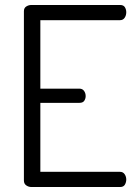

<svg xmlns="http://www.w3.org/2000/svg" viewBox="-20 -751 548 771"><path d="M142 -395H299Q311 -395 317.5 -386Q324 -377 324 -365Q324 -355 318.5 -346.5Q313 -338 299 -338H142V-61H462Q474 -61 480.5 -51.5Q487 -42 487 -30Q487 -19 481.5 -9.5Q476 0 462 0H106Q95 0 85.5 -6.5Q76 -13 76 -26V-706Q76 -719 85.5 -725Q95 -731 106 -731H462Q476 -731 481.5 -722Q487 -713 487 -702Q487 -689 480.5 -679.5Q474 -670 462 -670H142Z"/></svg>

Font: Dosis
Style: Book
Weight: 400
Designer: EdgarTolentino, PabloImpallari, IginoMarini
Foundry: EdgarTolentino, PabloImpallari, IginoMarini
Version: Version 1.007